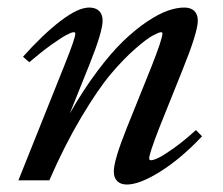

<svg xmlns="http://www.w3.org/2000/svg" viewBox="-20 -478 590 509"><path d="M28.8 0 151.9 -307.6Q179.7 -377 179.7 -388.7Q179.7 -392.6 175.3 -392.6Q169.9 -392.6 156 -385.3Q142.1 -377.9 115.5 -358.9Q88.9 -339.8 57.6 -313L41 -327.6Q93.8 -386.7 140.4 -422.4Q187 -458 216.3 -458Q233.4 -458 242.7 -449Q252 -439.9 252 -423.3Q252 -394 217.8 -308.6L165 -177.2Q200.2 -238.8 237.3 -288.3Q274.4 -337.9 306.6 -368.9Q338.9 -399.9 369.9 -420.7Q400.9 -441.4 424.8 -449.7Q448.7 -458 468.3 -458Q485.8 -458 495.1 -449Q504.4 -439.9 504.4 -423.3Q504.4 -392.6 463.4 -291.5L401.9 -138.2Q375.5 -70.3 375.5 -58.1Q375.5 -53.2 380.4 -53.2Q386.7 -53.2 400.1 -59.6Q413.6 -65.9 440.7 -85.2Q467.8 -104.5 499.5 -133.3L515.6 -116.7Q460 -57.6 405 -23.2Q350.1 11.2 316.4 11.2Q299.8 11.2 290.8 2.2Q281.7 -6.8 281.7 -23.4Q281.7 -53.2 316.4 -139.6L381.3 -300.8Q410.6 -375 410.6 -389.2Q410.6 -392.6 406.7 -392.6Q401.9 -392.6 386 -384.3Q370.1 -376 339.4 -349.4Q308.6 -322.8 274.4 -282.5Q240.2 -242.2 195.8 -167.7Q151.4 -93.3 110.8 0Z"/></svg>

Font: Elstob 8pt Medium
Style: Italic
Weight: 500
Italic angle: -20°
Designer: Peter S. Baker
Version: Version 1.015